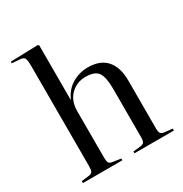

<svg xmlns="http://www.w3.org/2000/svg" viewBox="-176 -901 987 1035"><g transform="rotate(-30 317.0 -383.0)"><path d="M43 0V-12L91 -18Q107 -20 112 -30Q117 -40 117 -66V-685Q117 -721 111 -733.5Q105 -746 83 -747L33 -751L34 -761L203 -766L210 -761V-421H211Q234 -474 279 -500.5Q324 -527 377 -527Q453 -527 492 -483Q531 -439 531 -356V-58Q531 -36 537 -27.5Q543 -19 562 -17L609 -12V0H364V-11L408 -16Q427 -18 432.5 -27Q438 -36 438 -58V-360Q438 -431 418 -460Q398 -489 341 -489Q285 -489 247.5 -451.5Q210 -414 210 -351V-62Q210 -40 215 -30.5Q220 -21 235 -19L288 -11V0Z"/></g></svg>

Font: Literata 72pt
Style: Regular
Weight: 400
Designer: Latin by Veronika Burian and Jose Scaglione. Greek by Irene Vlachou. Cyrillic by Vera Evstafieva.
Foundry: TypeTogether
Version: Version 3.002